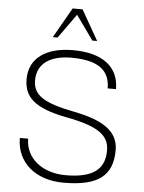

<svg xmlns="http://www.w3.org/2000/svg" viewBox="-63 -1016 806 1078"><g transform="rotate(5 340.0 -477.5)"><path d="M70 -217C70 -80 177 12 336 12C530 12 612 -50 612 -196C612 -309 512 -360 361 -390C186 -424 127 -464 127 -547C127 -644 204 -691 319 -691C467 -691 537 -642 537 -537H584C584 -663 491 -734 325 -734C176 -734 79 -670 79 -550C79 -449 138 -390 322 -355C503 -321 564 -274 564 -189C564 -81 495 -31 344 -31C212 -31 117 -107 117 -217ZM205 -797H232L330 -934L428 -797H455L358 -967H302Z"/></g></svg>

Font: Perun ExtraLight
Style: Regular
Weight: 200
Foundry: Copyright (c) Stefan Peev, Context Ltd, 2016
Version: Version 1.089